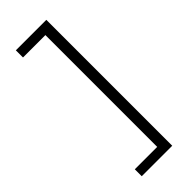

<svg xmlns="http://www.w3.org/2000/svg" viewBox="-295 -763 992 992"><g transform="rotate(-45 201.5 -267.0)"><path d="M75.2 192.9V142.1H238.8V-674.8H75.2V-727.1H297.9V192.9Z"/></g></svg>

Font: Clear Sans Light
Style: Regular
Weight: 300
Foundry: Intel Corporation
Version: Version 1.00